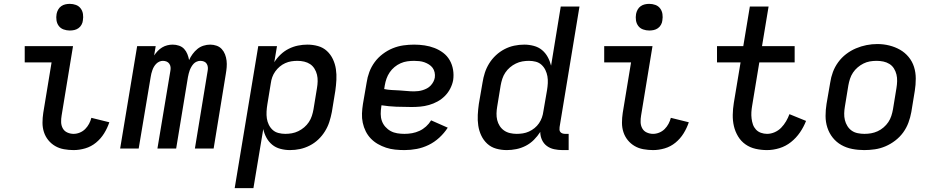

<svg xmlns="http://www.w3.org/2000/svg" viewBox="-20 -769 4840 994"><path d="M361 8Q336 8 311 3.5Q286 -1 265.5 -13Q245 -25 230 -43.5Q215 -62 207.5 -85Q200 -108 200 -133.5Q200 -159 204 -185L247 -446H108V-530H358L299 -171Q296 -154 296.5 -136.5Q297 -119 305 -104.5Q313 -90 328.5 -83Q344 -76 361 -76Q377 -76 393 -82.5Q409 -89 421 -101Q433 -113 441 -128Q449 -143 453 -159L546 -136Q536 -106 519 -78.5Q502 -51 477 -30.5Q452 -10 421.5 -1Q391 8 361 8ZM341 -611Q325 -611 309.5 -616.5Q294 -622 284.5 -634.5Q275 -647 272.5 -663.5Q270 -680 273 -697Q275 -708 281 -719Q287 -730 297 -737Q307 -744 318.5 -746.5Q330 -749 341 -749Q358 -749 373 -743.5Q388 -738 397.5 -725.5Q407 -713 409.5 -696.5Q412 -680 409 -663Q408 -652 402 -641Q396 -630 386 -623Q376 -616 364.5 -613.5Q353 -611 341 -611Z M602 0 690 -530H786L778 -482Q786 -494 796.5 -505Q807 -516 819.5 -523.5Q832 -531 846 -534.5Q860 -538 874 -538Q874 -538 874 -538Q874 -538 874 -538Q891 -538 907 -532.5Q923 -527 933.5 -515.5Q944 -504 950 -489Q956 -474 959 -458Q966 -474 977 -489Q988 -504 1002 -515.5Q1016 -527 1033.5 -532.5Q1051 -538 1068 -538Q1068 -538 1068 -538Q1068 -538 1068 -538Q1085 -538 1101 -532.5Q1117 -527 1128 -515Q1139 -503 1145 -487.5Q1151 -472 1153 -455Q1155 -438 1153.5 -420.5Q1152 -403 1149 -386L1086 0H989L1055 -402Q1057 -412 1056 -421.5Q1055 -431 1050 -439Q1045 -447 1036 -450.5Q1027 -454 1017 -454Q1008 -454 998.5 -450Q989 -446 982.5 -439Q976 -432 971 -423.5Q966 -415 962.5 -406Q959 -397 957 -388Q955 -379 953 -370L892 0H795L862 -402Q864 -412 863 -421.5Q862 -431 856.5 -439Q851 -447 842 -450.5Q833 -454 823 -454Q814 -454 805 -450Q796 -446 789 -439Q782 -432 777 -423.5Q772 -415 769 -406Q766 -397 763.5 -388Q761 -379 760 -370L698 0Z M1195 205 1317 -530H1414L1400 -447Q1414 -469 1433 -487Q1452 -505 1475 -516.5Q1498 -528 1522.5 -533Q1547 -538 1571 -538Q1600 -538 1626.5 -530.5Q1653 -523 1672.5 -505Q1692 -487 1703.5 -462.5Q1715 -438 1719 -411Q1723 -384 1721.5 -355.5Q1720 -327 1716 -299L1698 -189Q1693 -163 1685 -138Q1677 -113 1662.5 -89.5Q1648 -66 1628 -47Q1608 -28 1583.5 -15.5Q1559 -3 1533.5 2.5Q1508 8 1481 8Q1456 8 1431.5 1.5Q1407 -5 1389 -20Q1371 -35 1359.5 -56Q1348 -77 1343 -101L1292 205ZM1457 -76Q1474 -76 1491 -79Q1508 -82 1524.5 -90Q1541 -98 1555 -110Q1569 -122 1579 -137Q1589 -152 1594.5 -169Q1600 -186 1603 -203L1621 -313Q1624 -330 1624.5 -348Q1625 -366 1621 -382.5Q1617 -399 1608 -413.5Q1599 -428 1585.5 -437Q1572 -446 1555 -450Q1538 -454 1520 -454Q1504 -454 1488 -451.5Q1472 -449 1456.5 -442Q1441 -435 1428 -424Q1415 -413 1405 -399Q1395 -385 1389.5 -369.5Q1384 -354 1382 -338L1364 -228Q1361 -210 1360 -191.5Q1359 -173 1361.5 -156Q1364 -139 1371.5 -123.5Q1379 -108 1391.5 -96.5Q1404 -85 1421.5 -80.5Q1439 -76 1457 -76Z M2074 8Q2050 8 2025.5 5.5Q2001 3 1978.5 -4.5Q1956 -12 1936 -23.5Q1916 -35 1900 -51.5Q1884 -68 1873.5 -89Q1863 -110 1858 -133.5Q1853 -157 1854 -181.5Q1855 -206 1859 -231L1878 -341Q1882 -369 1892 -396Q1902 -423 1919.5 -447Q1937 -471 1961.5 -489.5Q1986 -508 2013 -519Q2040 -530 2068 -534Q2096 -538 2124 -538Q2151 -538 2178 -534Q2205 -530 2229.5 -520.5Q2254 -511 2274.5 -495.5Q2295 -480 2308 -457.5Q2321 -435 2325.5 -408Q2330 -381 2326 -354Q2322 -332 2311 -310.5Q2300 -289 2283 -272Q2266 -255 2245 -243.5Q2224 -232 2201 -225.5Q2178 -219 2155.5 -217Q2133 -215 2111 -215Q2071 -215 2032 -216.5Q1993 -218 1955 -224L1954 -217Q1951 -198 1951 -179Q1951 -160 1957 -143Q1963 -126 1975 -112.5Q1987 -99 2002.5 -90.5Q2018 -82 2036.5 -79Q2055 -76 2074 -76Q2094 -76 2113.5 -79.5Q2133 -83 2151.5 -91.5Q2170 -100 2185.5 -114Q2201 -128 2212 -146L2298 -108Q2280 -80 2254.5 -56.5Q2229 -33 2199 -18.5Q2169 -4 2137.5 2Q2106 8 2074 8ZM2124 -296Q2135 -296 2146.5 -297.5Q2158 -299 2169 -302.5Q2180 -306 2190.5 -311.5Q2201 -317 2209.5 -326Q2218 -335 2223.5 -345.5Q2229 -356 2231 -367Q2233 -381 2230 -394.5Q2227 -408 2219.5 -418Q2212 -428 2201 -435Q2190 -442 2177.5 -446.5Q2165 -451 2151 -452.5Q2137 -454 2124 -454Q2106 -454 2088.5 -451.5Q2071 -449 2054 -441.5Q2037 -434 2022.5 -422Q2008 -410 1997.5 -394.5Q1987 -379 1981 -362Q1975 -345 1972 -327L1969 -308Q1988 -304 2007.5 -303Q2027 -302 2046.5 -301Q2066 -300 2085 -298Q2104 -296 2124 -296Z M2604 8Q2575 8 2548.5 0.5Q2522 -7 2502.5 -25Q2483 -43 2471.5 -67.5Q2460 -92 2456 -119Q2452 -146 2453.5 -174.5Q2455 -203 2459 -231L2478 -341Q2482 -367 2490 -392Q2498 -417 2512.5 -440.5Q2527 -464 2547.5 -483Q2568 -502 2592 -514.5Q2616 -527 2642 -532.5Q2668 -538 2694 -538Q2719 -538 2743.5 -531.5Q2768 -525 2786 -510Q2804 -495 2815.5 -474Q2827 -453 2833 -429L2883 -735H2980L2877 -111Q2876 -104 2876.5 -97Q2877 -90 2881.5 -85Q2886 -80 2892.5 -78Q2899 -76 2906 -76H2924V8H2892Q2870 8 2849 3.5Q2828 -1 2811.5 -13Q2795 -25 2786 -44.5Q2777 -64 2777 -86Q2777 -86 2777 -86Q2777 -86 2777 -86Q2763 -64 2744 -45Q2725 -26 2701.5 -14Q2678 -2 2653 3Q2628 8 2604 8ZM2655 -76Q2671 -76 2687 -78.5Q2703 -81 2718.5 -88Q2734 -95 2747.5 -106Q2761 -117 2770.5 -131Q2780 -145 2785.5 -160.5Q2791 -176 2793 -192L2812 -302Q2815 -320 2816 -338.5Q2817 -357 2814 -374Q2811 -391 2803.5 -406.5Q2796 -422 2783.5 -433.5Q2771 -445 2754 -449.5Q2737 -454 2718 -454Q2701 -454 2684 -451Q2667 -448 2650.5 -440Q2634 -432 2620 -420Q2606 -408 2596 -393Q2586 -378 2580.5 -361Q2575 -344 2572 -327L2554 -217Q2551 -200 2550.5 -182Q2550 -164 2554 -147.5Q2558 -131 2567 -117Q2576 -103 2589.5 -93.5Q2603 -84 2620 -80Q2637 -76 2655 -76Q2655 -76 2655 -76Q2655 -76 2655 -76Z M3361 8Q3336 8 3311 3.5Q3286 -1 3265.5 -13Q3245 -25 3230 -43.5Q3215 -62 3207.5 -85Q3200 -108 3200 -133.5Q3200 -159 3204 -185L3247 -446H3108V-530H3358L3299 -171Q3296 -154 3296.5 -136.5Q3297 -119 3305 -104.5Q3313 -90 3328.5 -83Q3344 -76 3361 -76Q3377 -76 3393 -82.5Q3409 -89 3421 -101Q3433 -113 3441 -128Q3449 -143 3453 -159L3546 -136Q3536 -106 3519 -78.5Q3502 -51 3477 -30.5Q3452 -10 3421.5 -1Q3391 8 3361 8ZM3341 -611Q3325 -611 3309.5 -616.5Q3294 -622 3284.5 -634.5Q3275 -647 3272.5 -663.5Q3270 -680 3273 -697Q3275 -708 3281 -719Q3287 -730 3297 -737Q3307 -744 3318.5 -746.5Q3330 -749 3341 -749Q3358 -749 3373 -743.5Q3388 -738 3397.5 -725.5Q3407 -713 3409.5 -696.5Q3412 -680 3409 -663Q3408 -652 3402 -641Q3396 -630 3386 -623Q3376 -616 3364.5 -613.5Q3353 -611 3341 -611Z M3951 8Q3921 8 3892 1.5Q3863 -5 3839.5 -21.5Q3816 -38 3801 -63Q3786 -88 3779.5 -116Q3773 -144 3773.5 -174.5Q3774 -205 3779 -236L3814 -446H3692V-530H3828L3862 -735H3959L3925 -530H4094V-446H3911L3874 -222Q3871 -205 3870 -188.5Q3869 -172 3871 -155.5Q3873 -139 3878 -124.5Q3883 -110 3893.5 -98.5Q3904 -87 3919.5 -81.5Q3935 -76 3951 -76Q3971 -76 3990.5 -84.5Q4010 -93 4024.5 -108Q4039 -123 4049.5 -141Q4060 -159 4067 -178L4153 -143Q4141 -112 4121.5 -83.5Q4102 -55 4075 -33.5Q4048 -12 4015.5 -2Q3983 8 3951 8Z M4454 8Q4422 8 4391.5 2Q4361 -4 4335.5 -18.5Q4310 -33 4291.5 -56Q4273 -79 4263.5 -108Q4254 -137 4254 -168.5Q4254 -200 4259 -231L4278 -341Q4282 -369 4292 -396Q4302 -423 4319.5 -447Q4337 -471 4360.5 -489Q4384 -507 4411 -518.5Q4438 -530 4466 -535.5Q4494 -541 4522 -541Q4554 -541 4584 -533.5Q4614 -526 4639.5 -511.5Q4665 -497 4684 -474Q4703 -451 4712 -422.5Q4721 -394 4721 -362Q4721 -330 4716 -299L4698 -189Q4693 -161 4683 -134Q4673 -107 4656 -83.5Q4639 -60 4615 -41.5Q4591 -23 4564 -11.5Q4537 0 4509 4Q4481 8 4454 8ZM4455 -76Q4473 -76 4490 -79Q4507 -82 4523.5 -89.5Q4540 -97 4554.5 -109.5Q4569 -122 4579 -137Q4589 -152 4594.5 -169Q4600 -186 4603 -203L4621 -313Q4624 -331 4624.5 -349Q4625 -367 4621 -383.5Q4617 -400 4608 -414.5Q4599 -429 4584.5 -438Q4570 -447 4553 -450.5Q4536 -454 4518 -454Q4500 -454 4483 -451Q4466 -448 4450 -440Q4434 -432 4420 -420Q4406 -408 4396 -393Q4386 -378 4380.5 -361Q4375 -344 4372 -327L4354 -217Q4351 -200 4350.5 -182Q4350 -164 4354 -147.5Q4358 -131 4367 -116.5Q4376 -102 4389.5 -92.5Q4403 -83 4420.5 -79.5Q4438 -76 4455 -76Z"/></svg>

Font: Iosevka Curly Medium Extended
Style: Italic
Weight: 500
Width: 7
Italic angle: -9°
Monospace: yes
Designer: Belleve Invis
Foundry: Belleve Invis
Version: Version 11.1.0; ttfautohint (v1.8.3)